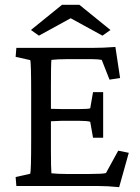

<svg xmlns="http://www.w3.org/2000/svg" viewBox="-20 -772 583 797"><path d="M438.5 -647.5 405.3 -624 273.4 -696.3 141.6 -624 108.4 -647.5 237.3 -752H309.6ZM366.2 -200.2 354.5 -266.6Q340.8 -270.5 309.6 -270.5H235.4Q222.7 -270.5 191.4 -268.6V-149.4Q191.4 -76.2 193.4 -52.7Q221.2 -49.8 255.9 -49.8H350.6Q406.7 -49.8 419.9 -53.7L470.7 -146.5L514.6 -137.7L474.6 4.9Q426.8 0 382.8 0H47.9L44.9 -37.1L105.5 -50.8Q109.4 -62.5 109.4 -194.3V-377.9Q109.4 -512.2 105.5 -522.5L44.9 -536.1L47.9 -573.2H361.3Q408.2 -573.2 459 -577.1L478.5 -448.2L434.6 -441.4L402.3 -523.4Q386.2 -526.4 364.3 -526.4H253.9Q219.7 -526.4 193.4 -523.4Q191.4 -505.9 191.4 -413.1V-320.3Q199.2 -320.3 213.9 -319.8Q228.5 -319.3 235.4 -319.3H309.6Q344.2 -319.3 354.5 -322.3L366.2 -389.6H408.2V-200.2Z"/></svg>

Font: Crimson Pro
Style: Regular
Weight: 400
Designer: Jacques Le Bailly
Foundry: Baron von Fonthausen
Version: Version 1.003